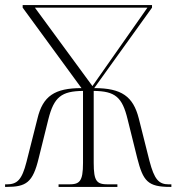

<svg xmlns="http://www.w3.org/2000/svg" viewBox="-20 -734 693 754"><path d="M0 0H5C83 0 109 -17 132 -113L170 -266C192 -353 221 -376 306 -377V-94C306 -20 292 -10 250 -10H210V0H441V-10H405C360 -10 348 -21 348 -95V-377C432 -376 460 -353 481 -266L519 -113C542 -23 560 0 648 0H653V-10H643C603 -10 586 -30 567 -102L525 -269C503 -355 458 -388 350 -388L577 -704V-714H69V-704L300 -388C195 -388 148 -357 127 -268L84 -98C66 -28 48 -10 6 -10H0ZM343 -396 117 -704H559Z"/></svg>

Font: Noto Serif Display ExtraLight
Style: Regular
Weight: 200
Designer: Monotype Design Team
Foundry: Monotype Imaging Inc.
Version: Version 2.009